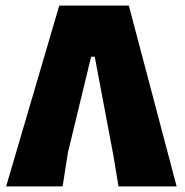

<svg xmlns="http://www.w3.org/2000/svg" viewBox="-20 -667 662 687"><path d="M612 0H404L386 -109L319 -464H306L223 -121L204 0H2L192 -647H441Z"/></svg>

Font: Luna Sans Black
Style: Regular
Weight: 900
Designer: Juan Pablo del Peral
Foundry: Huerta Tipografica
Version: Version 2.001; ttfautohint (v1.5)